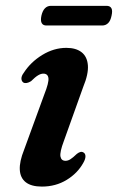

<svg xmlns="http://www.w3.org/2000/svg" viewBox="-20 -644 413 674"><path d="M210 -79.5Q195 -79.5 192.2 -94.8Q189.5 -110 204 -148.5L272 -338.5Q291 -384.5 288.5 -415Q286 -445.5 266.2 -460.8Q246.5 -476 213 -476Q169 -476 128.2 -451Q87.5 -426 63.5 -388.5Q55 -377.5 55.2 -368Q55.5 -358.5 62.5 -354Q67.5 -351.5 74.2 -352.8Q81 -354 89 -359Q103.5 -373.5 113.5 -379.5Q123.5 -385.5 132 -385.5Q148 -385.5 150 -369.8Q152 -354 135.5 -312.5L64.5 -118Q48 -77 49.5 -48.2Q51 -19.5 70.5 -4.2Q90 11 127 11Q175.5 11 214 -12.5Q252.5 -36 272.5 -72.5Q280 -85.5 280 -95Q280 -104.5 273.5 -108.5Q268 -112 262.2 -110.5Q256.5 -109 250 -104Q236 -90.5 227.2 -85Q218.5 -79.5 210 -79.5ZM125.4 -589Q129.4 -606.5 137.9 -615Q146.4 -623.5 158.6 -623.5H354.2Q366.3 -623.5 371 -615.2Q375.7 -607 371.6 -589Q368 -571 359.5 -562.8Q351 -554.5 338.8 -554.5H142.8Q131 -554.5 126.4 -563Q121.7 -571.5 125.4 -589Z"/></svg>

Font: Fraunces SemiBold
Style: Italic
Weight: 600
Italic angle: -16°
Version: Version 1.000;[b76b70a41]